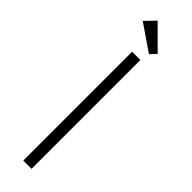

<svg xmlns="http://www.w3.org/2000/svg" viewBox="-300 -878 873 873"><g transform="rotate(45 136.5 -441.0)"><path d="M163 0H110V-700H163ZM199 -775 172 -746 45 -833 92 -882Z"/></g></svg>

Font: Tilda Sans Light
Style: Regular
Weight: 300
Designer: ParaType Ltd
Foundry: ParaType Ltd
Version: Version 1.009